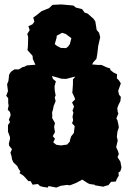

<svg xmlns="http://www.w3.org/2000/svg" viewBox="-20 -818 578 866"><path d="M196 28 174 25 160 21 151 12 127 15 118 -1H108L94 -17L85 -26L68 -37L72 -45L64 -56L58 -69L40 -86L34 -100L32 -114L27 -129L34 -145L21 -161L20 -171L25 -191V-200L16 -224V-254L25 -267L20 -278L28 -298L25 -313L15 -323L19 -342L17 -353V-375L8 -386L16 -407L12 -438L18 -453L20 -470L21 -481L29 -494L45 -505H65L81 -515L90 -517L101 -523L139 -526L148 -522H166L172 -511L192 -501L199 -493L216 -483L215 -473L219 -462L232 -451L226 -429L227 -409L231 -388L227 -378L231 -362L222 -340L219 -324L215 -311L216 -296L215 -286L228 -263L224 -246L228 -222L218 -204L228 -192L220 -176L234 -165L255 -162L283 -166L296 -181L295 -184L301 -203L313 -218L317 -249L305 -262L310 -276L307 -291L311 -310L307 -319L314 -337L305 -356L319 -370L315 -381L306 -400L307 -409L309 -438V-460L323 -476L331 -484L336 -498L349 -509L372 -514L381 -525L389 -528L423 -525H438L462 -514L477 -509L478 -502L492 -491L508 -483L507 -465L516 -456L525 -442L513 -408L517 -391L525 -381L523 -362L514 -344L509 -330L511 -313L514 -307L505 -284L510 -274L514 -256L516 -243L510 -226L507 -201L511 -184L507 -167L504 -154L512 -137L516 -123L510 -109L523 -89L528 -62L523 -46L514 -39L516 -26L508 -13L502 1L481 2L469 17L454 21L446 24L409 18L406 15L384 12L374 7L351 -8L329 4L321 8L303 15L294 18L283 16L254 20L234 28L199 21ZM278 -462 257 -463 202 -479 166 -501 143 -519 128 -552 127 -566 104 -592 106 -610 107 -651 103 -665 114 -682 108 -700 126 -708 135 -720 130 -739 143 -748 168 -768 201 -781 217 -796 257 -798 311 -793 322 -784 350 -777 362 -761 375 -757 402 -733 410 -721 416 -683 427 -670 432 -650 423 -611 419 -576 415 -553 400 -536 392 -520 371 -509 358 -491 330 -471 316 -472ZM254 -602 278 -601 287 -608 295 -619 302 -646 291 -654 276 -665 260 -670 236 -657 235 -647 227 -619 237 -611Z"/></svg>

Font: Winky Rough Black
Style: Regular
Weight: 900
Designer: Simon Atzbach
Foundry: typofactur
Version: Version 1.206; ttfautohint (v1.8.4.7-5d5b)